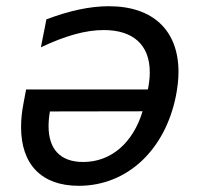

<svg xmlns="http://www.w3.org/2000/svg" viewBox="-20 -580 642 614"><path d="M231.9 14.2C386.7 14.2 507.8 -100.1 542.5 -272.9C547.9 -300.3 550.8 -326.2 550.8 -350.1C550.8 -480.5 471.7 -560.1 328.1 -560.1C267.6 -560.1 202.1 -545.9 128.4 -518.1L110.8 -428.7C189 -465.8 253.9 -483.9 312 -483.9C405.3 -483.9 459 -437 459 -348.6C459 -333 457 -315.4 453.6 -296.9L452.6 -293.9H63.5L55.2 -250C49.8 -222.7 47.4 -197.3 47.4 -173.3C47.4 -54.7 112.3 14.2 231.9 14.2ZM246.1 -62C173.3 -62 135.3 -102.5 135.3 -176.8C135.3 -191.4 136.7 -207 139.6 -223.6L436 -224.1C405.3 -123 335.4 -62 246.1 -62Z"/></svg>

Font: Hack
Style: Oblique
Weight: 400
Italic angle: -12°
Monospace: yes
Designer: Christopher Simpkins
Foundry: Christopher Simpkins
Version: Version 2.010